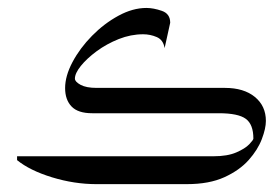

<svg xmlns="http://www.w3.org/2000/svg" viewBox="-20 -468 709 488"><path d="M224.6 0Q168.9 0 112.3 -17.3Q55.7 -34.7 23.4 -61V-70.8H234.4V0ZM219.7 -70.8H522Q558.1 -70.8 580.6 -80.6Q603 -90.3 613.5 -101.3Q624 -112.3 624 -115.7Q624 -151.9 604.7 -166Q585.4 -180.2 536.1 -180.2H214.4Q178.2 -180.2 161.9 -197.3Q145.5 -214.4 145.5 -244.1Q145.5 -274.9 164.3 -310.3Q183.1 -345.7 213.9 -377Q244.6 -408.2 281 -428Q317.4 -447.8 352.1 -447.8Q370.1 -447.8 391.4 -440.4Q412.6 -433.1 412.6 -410.2L398.4 -345.7Q395 -366.7 378.4 -373.8Q361.8 -380.9 343.8 -380.9Q312.5 -380.9 281.7 -368.7Q251 -356.4 225.8 -337.9Q200.7 -319.3 185.5 -300.5Q170.4 -281.7 170.4 -268.1Q170.4 -260.3 184.8 -252.4Q199.2 -244.6 225.6 -244.6H551.8Q599.6 -244.6 627.7 -221.7Q655.8 -198.7 655.8 -160.6Q655.8 -141.6 645.5 -114.5Q635.3 -87.4 612.1 -61.3Q588.9 -35.2 550.3 -17.6Q511.7 0 455.1 0H219.7Z"/></svg>

Font: Lateef Light
Style: Regular
Weight: 300
Designer: SIL International
Foundry: SIL International
Version: Version 4.200